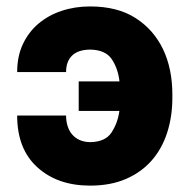

<svg xmlns="http://www.w3.org/2000/svg" viewBox="-20 -575 597 605"><path d="M188.2 -210.9Q188.2 -193.2 193 -177.9Q197.8 -162.6 207.2 -151.5Q216.6 -140.3 230.8 -133.9Q245 -127.5 263.8 -127.1Q311.8 -127.8 331.3 -157.3Q351.2 -187.9 356.2 -225.5H228V-318.5H356.5Q351.9 -359.4 331.7 -389.2Q311.8 -418 263.8 -418.7Q226.2 -418.3 207.2 -399.9Q188.2 -381.4 188.2 -348H34.1Q34.1 -397.4 52 -435.7Q70 -474.1 101.2 -500.5Q132.5 -527 174.2 -540.8Q215.9 -554.7 263.8 -554.7Q349.8 -554.7 406.6 -518.5Q435.7 -500 457.6 -475Q479.4 -449.9 494 -419.4Q508.5 -388.8 515.8 -353.2Q523.1 -317.5 523.1 -277.7V-267Q523.1 -207.4 506.6 -156.6Q490.1 -105.8 457.6 -68.9Q425.1 -32 376.6 -11Q328.1 9.9 263.8 9.9Q161.6 9.9 98 -47.6Q34.1 -105.1 34.1 -210.9Z"/></svg>

Font: Inter P Extra Bold
Style: Regular
Weight: 800
Designer: Rasmus Andersson
Foundry: rsms
Version: Version 3.018;git-588b23468